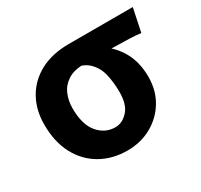

<svg xmlns="http://www.w3.org/2000/svg" viewBox="-113 -645 844 805"><g transform="rotate(-30 308.5 -243.0)"><path d="M611.8 -498 588.4 -385.7Q568.8 -388.7 531 -390.1Q493.2 -391.6 450.4 -392.1Q407.7 -392.6 371.1 -392.8Q334.5 -393.1 316.4 -393.1Q266.1 -393.1 236.3 -373.5Q206.5 -354 193.6 -323Q180.7 -292 180.7 -256.3Q180.7 -177.2 214.4 -137.5Q248 -97.7 297.9 -97.7Q331.1 -97.7 358.4 -127.2Q385.7 -156.7 385.7 -217.3Q385.7 -262.2 376.5 -303Q367.2 -343.8 338.6 -371.1Q310.1 -398.4 252.9 -402.3V-469.7Q333.5 -461.9 394 -429.7Q454.6 -397.5 488.5 -342.8Q522.5 -288.1 522.5 -212.4Q522.5 -146.5 491.9 -95.9Q461.4 -45.4 409.4 -16.6Q357.4 12.2 293 12.2Q220.7 12.2 164.3 -20Q107.9 -52.2 75.9 -112.3Q43.9 -172.4 43.9 -256.3Q43.9 -327.6 75 -382.1Q106 -436.5 163.8 -467.3Q221.7 -498 302.7 -498Z"/></g></svg>

Font: Andika
Style: Bold
Weight: 700
Designer: Victor Gaultney, Annie Olsen, Julie Remington, Don Collingsworth, Eric Hays, Becca Hirsbrunner
Foundry: SIL International
Version: Version 6.101